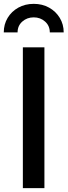

<svg xmlns="http://www.w3.org/2000/svg" viewBox="-41 -972 350 992"><path d="M188.5 -727.5V0H77.1V-727.5ZM133.3 -952.1Q177.7 -952.1 212.6 -932.6Q247.6 -913.1 267.8 -879.6Q288.1 -846.2 288.1 -804.7H216.3Q216.3 -838.9 191.9 -860.6Q167.5 -882.3 133.3 -882.3Q98.6 -882.3 74.2 -860.6Q49.8 -838.9 49.8 -804.7H-21.5Q-21.5 -846.2 -1.5 -879.6Q18.6 -913.1 53.7 -932.6Q88.9 -952.1 133.3 -952.1Z"/></svg>

Font: Inter 18pt Medium
Style: Regular
Weight: 500
Designer: Rasmus Andersson
Foundry: rsms
Version: Version 4.001;git-66647c0bb